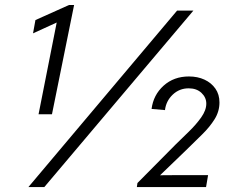

<svg xmlns="http://www.w3.org/2000/svg" viewBox="-20 -763 955 783"><path d="M137.2 -296.9 215.8 -694.3 226.6 -678.2 114.7 -627 124.5 -681.2 261.7 -742.7H282.2L191.9 -296.9ZM95.7 0 702.1 -719.7H768.6L160.6 0ZM538.1 0 540.5 -16.6 695.8 -173.3Q720.7 -197.8 750 -226.1Q779.3 -254.4 800.3 -283.9Q821.3 -313.5 821.3 -340.3Q821.3 -365.7 801.5 -384.3Q781.7 -402.8 749.5 -402.8Q711.4 -402.8 684.3 -377Q657.2 -351.1 652.8 -314L598.1 -318.8Q605.5 -376 647.2 -413.6Q689 -451.2 750.5 -451.2Q786.1 -451.2 814 -438.2Q841.8 -425.3 858.4 -401.6Q875 -377.9 875 -345.2Q875 -308.6 855.2 -276.9Q835.4 -245.1 804.4 -214.8Q773.4 -184.6 739.3 -150.9L633.8 -49.3L632.3 -48.3L702.6 -48.8H828.6L820.3 0Z"/></svg>

Font: Reddit Sans Light
Style: Italic
Weight: 300
Italic angle: -11.25°
Designer: Stephen Hutchings
Version: Version 1.013